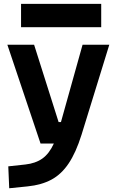

<svg xmlns="http://www.w3.org/2000/svg" viewBox="-20 -752 626 1006"><path d="M28.3 234.4 23.4 119.6 112.8 109.9Q166.5 104 202.1 78.6Q237.8 53.2 262.2 0H192.4L18.6 -517.6H158.7L287.1 -112.3H299.3L412.6 -517.6H552.7L407.2 -45.9Q377.9 47.4 339.8 104.2Q301.8 161.1 249.5 189.2Q197.3 217.3 124.5 224.6ZM90.3 -609.4V-731.9H510.3V-609.4Z"/></svg>

Font: Cascadia Code PL
Style: Bold
Weight: 700
Monospace: yes
Designer: Aaron Bell
Foundry: Saja Typeworks
Version: Version 2404.023; ttfautohint (v1.8.4)